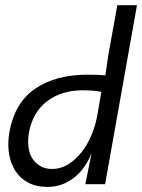

<svg xmlns="http://www.w3.org/2000/svg" viewBox="-20 -708 546 738"><path d="M162.5 10.5Q119.5 10.5 88.2 -6.2Q57 -23 38.5 -52Q12 -94.5 12 -153.5Q12 -178.5 17 -205Q38.5 -316 117.2 -368.5Q196 -421 317 -421Q352 -421 385 -418.5L396 -494.5L431 -688H506.5L384 0H308L332 -119Q309 -62 269.5 -29Q222.5 10.5 162.5 10.5ZM180 -58.5Q213 -58.5 241.2 -75.8Q269.5 -93 292.8 -122Q316 -151 332.5 -190.8Q349 -230.5 356 -276L369.5 -355Q341.5 -360.5 298.5 -361Q216 -361 160.5 -318.5Q105 -276 91 -197Q88 -179.5 88 -162.5L89.5 -142.5Q92.5 -117 104.2 -99Q116 -81 134.8 -69.8Q153.5 -58.5 180 -58.5Z"/></svg>

Font: Lucymar Sans
Style: Italic
Weight: 400
Italic angle: -10°
Foundry: The League of Moveable Type (original font) / Main changes by Cristiano Sobral with portions from Mirco Monsees
Version: Version 2.00;August 30, 2020;FontCreator 13.0.0.2681 64-bit